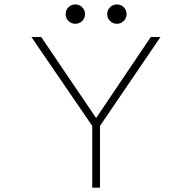

<svg xmlns="http://www.w3.org/2000/svg" viewBox="-20 -872 890 892"><path d="M362 -774.8Q349 -761.5 330 -761.5Q311 -761.5 298 -774.8Q285 -788 285 -806.5Q285 -825 298 -838.2Q311 -851.5 330 -851.5Q349 -851.5 362 -838.2Q375 -825 375 -806.5Q375 -788 362 -774.8ZM555 -774.8Q542 -761.5 523 -761.5Q504 -761.5 491 -774.8Q478 -788 478 -806.5Q478 -825 491 -838.2Q504 -851.5 523 -851.5Q542 -851.5 555 -838.2Q568 -825 568 -806.5Q568 -788 555 -774.8ZM408.5 0V-287L126 -700H171.5L426.5 -323.5L680.5 -700H725.5L444.5 -287V0Z"/></svg>

Font: League Mono Wide Thin
Style: Regular
Weight: 100
Width: 8
Designer: Tyler Finck
Foundry: The League of Moveable Type / Tyler Finck
Version: Version 2.210